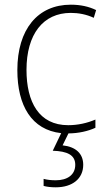

<svg xmlns="http://www.w3.org/2000/svg" viewBox="-20 -559 457 819"><path d="M335 144C335 96 303 67 247 61L272 10C315 10 357 0 387 -14V-49C352 -34 312 -25 271 -25C146 -25 93 -124 93 -261C93 -413 164 -504 282 -504C314 -504 348 -498 380 -483L390 -516C359 -531 324 -539 282 -539C141 -539 54 -434 54 -260C54 -108 115 -5 241 9L205 84C267 86 301 102 301 144C301 187 267 210 218 210C198 210 181 208 166 204V234C180 238 198 240 218 240C289 240 335 203 335 144Z"/></svg>

Font: Noto Sans SemiCondensed ExtraLight
Style: Regular
Weight: 200
Width: 4
Designer: Monotype Design Team
Foundry: Monotype Imaging Inc.
Version: Version 2.013